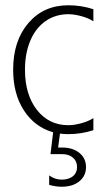

<svg xmlns="http://www.w3.org/2000/svg" viewBox="-20 -505 410 730"><path d="M335 -10Q289 5 240 5Q223 5 208 3L201 56H217Q257 56 282 76.5Q307 97 307 130Q307 164 281.5 184.5Q256 205 215 205Q192 205 167 198V162Q189 178 215 178Q228 178 239 174.5Q250 171 257.5 165Q265 159 269 150Q273 141 273 130Q273 108 257.5 94.5Q242 81 216 81H172L182 -2Q112 -22 71 -85Q30 -148 30 -240Q30 -350 88 -417.5Q146 -485 240 -485Q289 -485 335 -470V-424Q317 -436 289.5 -443.5Q262 -451 240 -451Q191 -451 153.5 -425Q116 -399 95.5 -351Q75 -303 75 -240Q75 -145 120.5 -87Q166 -29 240 -29Q262 -29 289.5 -36.5Q317 -44 335 -56Z"/></svg>

Font: Glametrix
Style: Light
Weight: 300
Designer: gluk
Foundry: gluk
Version: Version 0.40